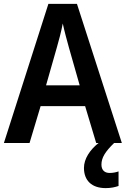

<svg xmlns="http://www.w3.org/2000/svg" viewBox="-20 -736 647 988"><path d="M475 0H487C443 35 412 81 412 128C412 192 451 232 524 232C552 232 572 227 590 221V146C579 150 563 154 544 154C518 154 502 139 502 111C502 75 522 44 567 0H607L376 -716H229L0 0H132L189 -190H418ZM335 -490 390 -297H217L272 -490C281 -520 296 -577 303 -615C310 -581 326 -522 335 -490Z"/></svg>

Font: Noto Sans Arabic SemCond SemBd
Style: Regular
Weight: 600
Width: 4
Designer: Monotype Design Team, Nadine Chahine, Nizar Qandah and Khaled Hosny
Foundry: Monotype Imaging Inc.
Version: Version 2.012